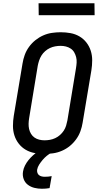

<svg xmlns="http://www.w3.org/2000/svg" viewBox="-20 -942 640 1185"><path d="M255 8Q223 8 193.5 2.5Q164 -3 139 -17.5Q114 -32 96 -55Q78 -78 69 -106Q60 -134 60 -165Q60 -196 65 -227L119 -550Q123 -576 132.5 -602.5Q142 -629 159 -652.5Q176 -676 198.5 -694Q221 -712 247 -723.5Q273 -735 300.5 -739Q328 -743 354 -743Q386 -743 415.5 -737.5Q445 -732 470 -717.5Q495 -703 513 -680Q531 -657 540 -629Q549 -601 549 -570Q549 -539 544 -508L490 -185Q486 -159 476.5 -132.5Q467 -106 450 -82.5Q433 -59 411 -41Q389 -23 362.5 -11.5Q336 0 308.5 4Q281 8 255 8ZM255 -76Q271 -76 288 -79Q305 -82 321 -89.5Q337 -97 350.5 -109Q364 -121 373.5 -135.5Q383 -150 388 -166.5Q393 -183 396 -199L449 -521Q452 -539 453 -556Q454 -573 450 -589Q446 -605 438 -619Q430 -633 416.5 -642Q403 -651 387 -655Q371 -659 354 -659Q338 -659 321 -656Q304 -653 288 -645.5Q272 -638 258.5 -626Q245 -614 236 -599.5Q227 -585 221.5 -568.5Q216 -552 213 -536L160 -214Q157 -196 156.5 -179Q156 -162 159.5 -146Q163 -130 171.5 -116Q180 -102 193 -93Q206 -84 222 -80Q238 -76 255 -76ZM239 223Q215 223 192.5 217.5Q170 212 152 198.5Q134 185 126 163Q118 141 122 117Q125 98 134 80Q143 62 156 46Q169 30 184 16.5Q199 3 216 -8H300L299 0Q283 8 269 19.5Q255 31 243.5 44.5Q232 58 222 73.5Q212 89 209 106Q208 116 211 125Q214 134 221.5 139.5Q229 145 238 147Q247 149 257 149Q268 149 278 148Q288 147 299 145L286 219Q275 221 263 222Q251 223 239 223ZM219 -848 218 -922H563L564 -848Z"/></svg>

Font: Iosevka HT Medium Extended
Style: Italic
Weight: 500
Width: 7
Italic angle: -9°
Monospace: yes
Designer: Belleve Invis
Foundry: Belleve Invis
Version: Version 32.3.0; ttfautohint (v1.8.4)